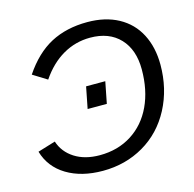

<svg xmlns="http://www.w3.org/2000/svg" viewBox="-104 -804 930 920"><g transform="rotate(-15 361.0 -344.0)"><path d="M85.4 -523.9Q147 -615.7 225.1 -657Q303.2 -698.2 406.7 -698.2Q495.6 -698.2 560.5 -663.1Q626 -627.4 659.7 -562Q693.4 -496.6 693.4 -410.6Q693.4 -291 642.1 -193.4Q590.8 -96.2 499.8 -43.2Q408.7 9.8 296.4 9.8Q190.4 9.8 117.4 -34.4Q44.4 -78.6 21 -158.7L108.9 -185.5Q126.5 -130.9 177 -98.6Q227.5 -66.4 301.3 -66.4Q391.1 -66.4 459.5 -109.9Q527.8 -153.3 564.5 -231.4Q601.1 -309.6 601.1 -412.1Q601.1 -509.8 547.9 -566.2Q494.6 -622.6 400.4 -622.6Q328.1 -622.6 265.6 -586.7Q203.1 -550.8 155.3 -480.5ZM417.5 -402.3 396.5 -295.4H301.3L322.3 -402.3Z"/></g></svg>

Font: Arimo
Style: Italic
Weight: 400
Italic angle: -12°
Designer: Steve Matteson
Foundry: Monotype Imaging Inc.
Version: Version 1.33